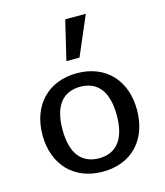

<svg xmlns="http://www.w3.org/2000/svg" viewBox="-119 -887 853 991"><g transform="rotate(-15 307.5 -392.0)"><path d="M55 -250C55 -91 155 13 308 13C462 13 560 -90 560 -250C560 -409 462 -513 308 -513C155 -513 55 -409 55 -250ZM162 -250C162 -377 214 -441 307 -441C400 -441 452 -377 452 -250C452 -123 400 -59 307 -59C214 -59 162 -123 162 -250ZM433 -797H323L273 -587H343Z"/></g></svg>

Font: Perun Medium
Style: Regular
Weight: 500
Foundry: Copyright (c) Stefan Peev, Context Ltd, 2016
Version: Version 1.089